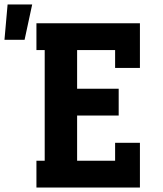

<svg xmlns="http://www.w3.org/2000/svg" viewBox="-109 -839 729 859"><path d="M54 0V-120H91V-615H54V-735H517V-535H406V-615H236V-442H422V-322H236V-120H406V-200H517V0ZM-89 -661 -75 -819H35L1 -661Z"/></svg>

Font: Iosevka Etoile Heavy
Style: Regular
Weight: 900
Designer: Belleve Invis
Foundry: Belleve Invis
Version: Version 22.1.2; ttfautohint (v1.8.4)